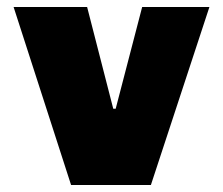

<svg xmlns="http://www.w3.org/2000/svg" viewBox="-20 -531 640 551"><path d="M184 0 19 -511H230L305 -219H312L388 -511H581L413 0Z"/></svg>

Font: Chivo Mono Black
Style: Regular
Weight: 900
Designer: Hector Gatti
Foundry: Omnibus-Type
Version: Version 1.008